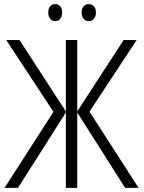

<svg xmlns="http://www.w3.org/2000/svg" viewBox="-20 -907 697 927"><path d="M10 -714H74L298 -369V-714H353V-369L577 -714H640L412 -368L649 0H584L353 -364V0H298V-364L67 0H2L238 -367ZM247 -887Q262 -887 271 -876.5Q280 -866 280 -847Q280 -827 271 -816Q262 -805 247 -805Q231 -805 222 -816.5Q213 -828 213 -847Q213 -866 222 -876.5Q231 -887 247 -887ZM408 -887Q424 -887 433.5 -876.5Q443 -866 443 -847Q443 -828 433.5 -816.5Q424 -805 408 -805Q393 -805 383.5 -816.5Q374 -828 374 -847Q374 -865 383.5 -876Q393 -887 408 -887Z"/></svg>

Font: Noto Sans Display Light Narrow
Style: Regular
Weight: 300
Width: 4
Designer: Monotype Design team
Foundry: Monotype Imaging Inc.
Version: Version 1.000